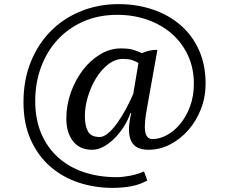

<svg xmlns="http://www.w3.org/2000/svg" viewBox="-20 -732 1104 932"><path d="M652 -426Q636 -436 619.5 -441Q603 -446 577 -446Q539 -446 505 -419.5Q471 -393 446 -352Q421 -311 406.5 -262.5Q392 -214 392 -169Q392 -121 407 -94Q422 -67 464 -67Q483 -67 505 -85.5Q527 -104 548.5 -134Q570 -164 590.5 -201.5Q611 -239 627 -277ZM669 -474Q704 -490 740 -490Q742 -490 744 -490L693 -204Q687 -171 685 -150.5Q683 -130 683 -119Q683 -107 685 -92.5Q687 -78 695.5 -67.5Q704 -57 721 -57Q754 -57 789 -75.5Q824 -94 853.5 -129Q883 -164 902 -214Q921 -264 921 -326Q921 -402 892 -464Q863 -526 812.5 -569.5Q762 -613 694.5 -636.5Q627 -660 550 -660Q458 -660 384.5 -627.5Q311 -595 259 -538.5Q207 -482 179 -405.5Q151 -329 151 -242Q151 -153 180 -84.5Q209 -16 261.5 31.5Q314 79 386.5 103.5Q459 128 546 128Q575 128 612 121Q649 114 679 100L695 144Q660 164 618 172Q576 180 525 180Q439 180 361 154Q283 128 223.5 76Q164 24 129 -54Q94 -132 94 -236Q94 -345 130 -433Q166 -521 228.5 -583Q291 -645 375 -678.5Q459 -712 555 -712Q645 -712 722.5 -685.5Q800 -659 857 -609.5Q914 -560 946 -488.5Q978 -417 978 -326Q978 -261 955.5 -203Q933 -145 894.5 -101Q856 -57 806 -31Q756 -5 701 -5Q671 -5 650 -14.5Q629 -24 617.5 -46Q606 -68 606 -104Q606 -137 617 -183H613Q602 -151 582.5 -119.5Q563 -88 538 -62.5Q513 -37 484.5 -21Q456 -5 427 -5Q367 -5 334.5 -46.5Q302 -88 302 -157Q302 -221 323.5 -282Q345 -343 381.5 -391Q418 -439 466 -468Q514 -497 567 -497Q603 -497 624 -491Q645 -485 669 -474Z"/></svg>

Font: PTSerif
Style: Regular
Weight: 400
Designer: A.Korolkova, O.Umpeleva, V.Yefimov
Foundry: ParaType Ltd
Version: Version 1.000W OFL; ttfautohint (v1.2) -l 8 -r 50 -G 200 -x 